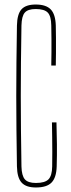

<svg xmlns="http://www.w3.org/2000/svg" viewBox="-20 -824 314 850"><path d="M139 6Q95 6 75.5 -15.8Q56 -37.5 55 -87Q53.5 -173.5 52.8 -250Q52 -326.5 52 -399.5Q52 -472.5 52.8 -548.8Q53.5 -625 55 -711Q56 -761.5 75.2 -782.8Q94.5 -804 138 -804Q184 -804 204.8 -782.2Q225.5 -760.5 227 -711Q227.5 -690.5 227.8 -656.5Q228 -622.5 227.8 -588.5Q227.5 -554.5 227 -534H207Q207.5 -563.5 207.8 -593Q208 -622.5 207.8 -652Q207.5 -681.5 207 -711Q206.5 -752.5 191.5 -768.2Q176.5 -784 138 -784Q103.5 -784 89.8 -768.2Q76 -752.5 75 -711Q73.5 -625 72.8 -548.8Q72 -472.5 72 -399.5Q72 -326.5 72.8 -250Q73.5 -173.5 75 -87Q76 -46.5 90 -30.2Q104 -14 139 -14Q179 -14 194.8 -30.2Q210.5 -46.5 211 -87Q211.5 -119.5 211.5 -152Q211.5 -184.5 211 -217Q210.5 -249.5 210 -282H230Q231.5 -229.5 232 -184.5Q232.5 -139.5 231 -87Q229.5 -37.5 208.2 -15.8Q187 6 139 6Z"/></svg>

Font: Big Shoulders Display Thin Thin
Style: Regular
Weight: 250
Version: Version 2.002